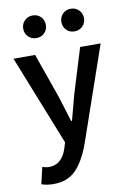

<svg xmlns="http://www.w3.org/2000/svg" viewBox="-98 -759 690 1021"><g transform="rotate(-10 247.5 -249.0)"><path d="M401.4 -595.7Q383.8 -578.1 357.4 -578.1Q331.1 -578.1 314 -595.7Q296.9 -613.3 296.9 -639.2Q296.9 -665 314 -682.6Q331.1 -700.2 357.4 -700.2Q383.8 -700.2 401.4 -682.6Q418.9 -665 418.9 -639.2Q418.9 -613.3 401.4 -595.7ZM195.8 -595.7Q178.7 -578.1 152.3 -578.1Q126 -578.1 108.4 -595.7Q90.8 -613.3 90.8 -639.2Q90.8 -665 108.4 -682.6Q126 -700.2 152.3 -700.2Q178.7 -700.2 195.8 -682.6Q212.9 -665 212.9 -639.2Q212.9 -613.3 195.8 -595.7ZM106 202.1Q71.8 202.1 42 191.9L63 102.1Q84 108.9 98.1 108.9Q168.9 108.9 195.8 24.9L205.1 -5.9L12.2 -491.2H128.9L213.9 -250Q220.7 -229 234.9 -182.6Q249 -136.2 256.8 -111.8H261.2Q289.1 -216.8 297.9 -250L372.1 -491.2H482.9L305.2 22Q272 112.3 227.1 157.2Q182.1 202.1 106 202.1Z"/></g></svg>

Font: SourceSansPro-Semibold
Style: Regular
Weight: 600
Designer: Paul D. Hunt
Foundry: Adobe Systems Incorporated
Version: Version 2.020;PS 2.0;hotconv 1.0.86;makeotf.lib2.5.63406